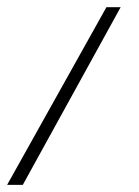

<svg xmlns="http://www.w3.org/2000/svg" viewBox="-20 -459 391 539"><path d="M0 60 278.7 -438.7H318.7L44 60Z"/></svg>

Font: Peddana
Style: Regular
Weight: 400
Designer: Appaji Ambarisha Darbha
Foundry: Appaji Ambarisha Darbha
Version: Version 1.0.4; ttfautohint (v1.2.25-373a) -l 7 -r 28 -G 50 -